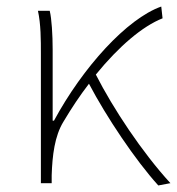

<svg xmlns="http://www.w3.org/2000/svg" viewBox="-20 -560 541 587"><path d="M105 0H138V-24C140 -85 147 -144 174 -188C199 -230 225 -269 252 -304C305 -203 394 -70 464 7L501 0C414 -95 326 -228 273 -332C344 -419 416 -480 477 -504L473 -540C368 -503 233 -354 145 -191H141V-409C141 -453 138 -503 132 -527H96C105 -486 105 -438 105 -396Z"/></svg>

Font: Source Han Sans JP ExtraLight
Style: Regular
Weight: 250
Designer: Ryoko NISHIZUKA 西塚涼子 (kana, bopomofo & ideographs); Paul D. Hunt (Latin, Greek & Cyrillic); Sandoll Communications 산돌커뮤니
Foundry: Adobe
Version: Version 2.001;hotconv 1.0.107;makeotfexe 2.5.65593